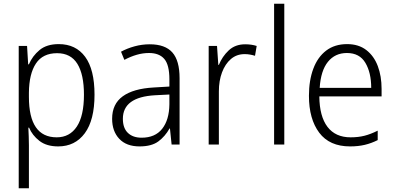

<svg xmlns="http://www.w3.org/2000/svg" viewBox="-20 -780 2130 1036"><path d="M297 -542Q389 -542 439.5 -473.5Q490 -405 490 -269Q490 -132 437.5 -61Q385 10 294 10Q231 10 192.5 -20Q154 -50 137 -91H133Q134 -69 135 -44Q136 -19 136 4V236H81V-532H126L132 -433H136Q155 -478 193.5 -510Q232 -542 297 -542ZM288 -493Q211 -493 174 -437.5Q137 -382 136 -280V-257Q136 -39 286 -39Q356 -39 394.5 -97Q433 -155 433 -269Q433 -378 397.5 -435.5Q362 -493 288 -493Z M788 -541Q871 -541 910 -497Q949 -453 949 -358V0H906L897 -87H895Q871 -44 834.5 -17Q798 10 733 10Q662 10 623.5 -31Q585 -72 585 -139Q585 -219 642.5 -260.5Q700 -302 810 -308L894 -313V-352Q894 -430 866.5 -462Q839 -494 784 -494Q751 -494 718 -484.5Q685 -475 651 -457L633 -501Q666 -519 706 -530Q746 -541 788 -541ZM816 -266Q643 -256 643 -139Q643 -89 670 -63Q697 -37 744 -37Q817 -37 855 -85Q893 -133 894 -217V-270Z M1303 -541Q1337 -541 1365 -532L1356 -479Q1343 -483 1329 -485.5Q1315 -488 1300 -488Q1257 -488 1226 -461.5Q1195 -435 1178 -389.5Q1161 -344 1161 -287V0H1106V-532H1151L1158 -430H1161Q1179 -475 1214 -508Q1249 -541 1303 -541Z M1514 0H1459V-760H1514Z M1853 -542Q1915 -542 1956.5 -510Q1998 -478 2018.5 -423.5Q2039 -369 2039 -300V-260H1703Q1704 -152 1747 -95.5Q1790 -39 1872 -39Q1913 -39 1946.5 -47.5Q1980 -56 2018 -75V-24Q1984 -7 1948.5 1.5Q1913 10 1869 10Q1758 10 1702.5 -64Q1647 -138 1647 -263Q1647 -346 1670.5 -409Q1694 -472 1740 -507Q1786 -542 1853 -542ZM1852 -494Q1788 -494 1749.5 -446.5Q1711 -399 1705 -306H1983Q1983 -388 1951.5 -441Q1920 -494 1852 -494Z"/></svg>

Font: Noto Sans Khmer UI SemiCondensed Light
Style: Regular
Weight: 300
Width: 4
Designer: Danh Hong and the Monotype Design Team
Foundry: Monotype Imaging Inc.
Version: Version 2.002; ttfautohint (v1.8.4.7-5d5b)